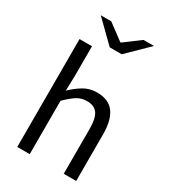

<svg xmlns="http://www.w3.org/2000/svg" viewBox="-214 -995 971 1098"><g transform="rotate(30 272.0 -445.5)"><path d="M82 0V-712.4H164.3V-517.6L161.3 -417.7Q195.5 -450.8 234.3 -474.4Q273 -498.1 322.7 -498.1Q400 -498.1 435.6 -449.5Q471.1 -401 471.1 -308V0H388.9V-297.4Q388.9 -365.6 367.4 -396.1Q345.9 -426.7 297.2 -426.7Q259.9 -426.7 230.6 -407.8Q201.3 -389 164.3 -352V0ZM255.3 -757.6 119 -891H188.3L292.7 -813.3H296.7L401.2 -891H470.5L334.2 -757.6Z"/></g></svg>

Font: Source Sans 3
Style: Regular
Weight: 200
Designer: Paul D. Hunt
Foundry: Adobe
Version: Version 3.046;hotconv 1.0.118;makeotfexe 2.5.65603